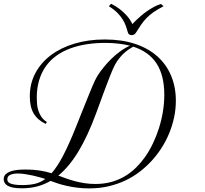

<svg xmlns="http://www.w3.org/2000/svg" viewBox="-20 -999 1106 1038"><path d="M512.7 -597.7Q523.4 -614.3 540.8 -635.7Q558.1 -657.2 580.1 -679Q602.1 -700.7 628.2 -720.2Q654.3 -739.7 682.6 -752Q653.3 -759.3 620.1 -763.2Q586.9 -767.1 548.8 -767.1Q497.1 -767.1 449.2 -759.8Q401.4 -752.4 360.4 -737.3Q319.3 -722.2 285.9 -698.5Q252.4 -674.8 228.5 -641.6Q204.6 -608.4 191.7 -565.4Q178.7 -522.5 178.7 -469.2Q178.7 -452.6 180.4 -434.6Q182.1 -416.5 188 -399.2Q193.8 -381.8 204.6 -366.2Q215.3 -350.6 233.4 -339.4L227.1 -329.1Q183.1 -350.1 162.1 -385.5Q141.1 -420.9 141.1 -478Q141.1 -547.4 171.4 -604Q201.7 -660.6 255.4 -700.9Q309.1 -741.2 383.5 -763.4Q458 -785.6 546.4 -785.6Q638.2 -785.6 709.7 -762Q781.2 -738.3 830.3 -694.6Q879.4 -650.9 905 -589.8Q930.7 -528.8 930.7 -454.1Q930.7 -407.7 920.9 -362.8Q911.1 -317.9 893.8 -276.4Q876.5 -234.9 852.3 -197.5Q828.1 -160.2 799.3 -128.9Q770.5 -97.7 735.4 -70.6Q700.2 -43.5 658 -23.4Q615.7 -3.4 566.9 8.1Q518.1 19.5 461.9 19.5Q427.7 19.5 397 15.6Q366.2 11.7 339.6 5.6Q313 -0.5 291.3 -7.6Q269.5 -14.6 253.4 -21Q217.8 -0.5 179.4 9.3Q141.1 19 98.1 19Q67.9 19 48.8 14.9Q29.8 10.7 19 3.7Q8.3 -3.4 4.2 -12.2Q0 -21 0 -29.8Q0 -47.4 11.5 -57.6Q22.9 -67.9 40.5 -73.5Q58.1 -79.1 78.9 -80.8Q99.6 -82.5 118.2 -82.5Q158.2 -82.5 192.6 -77.4Q227.1 -72.3 258.8 -62.5Q273.9 -79.6 289.3 -102.8Q304.7 -126 320.8 -156.7Q336.9 -187.5 354.2 -226.1Q371.6 -264.6 390.6 -312.5Q413.6 -370.1 430.2 -411.4Q446.8 -452.6 458.5 -481.7Q470.2 -510.7 478.3 -529.8Q486.3 -548.8 492.2 -561.3Q498 -573.7 502.7 -581.8Q507.3 -589.8 512.7 -597.7ZM868.2 -486.3Q868.2 -590.8 826.9 -655Q785.6 -719.2 700.7 -746.6Q687.5 -739.7 674.8 -731Q662.1 -722.2 650.9 -711.9Q639.6 -701.7 630.1 -690.4Q620.6 -679.2 613.3 -668.5Q607.4 -660.2 602.1 -649.9Q596.7 -639.6 590.1 -625Q583.5 -610.4 575.4 -589.8Q567.4 -569.3 556.6 -540.8Q545.9 -512.2 531.7 -474.1Q517.6 -436 499.5 -386.2Q453.6 -261.7 403.3 -179.2Q353 -96.7 295.4 -49.8Q314 -43 335.9 -34.9Q357.9 -26.9 383.3 -20Q408.7 -13.2 436.8 -8.8Q464.8 -4.4 495.6 -4.4Q543.9 -4.4 584 -15.9Q624 -27.3 657 -47.4Q689.9 -67.4 716.6 -94Q743.2 -120.6 764.6 -150.9Q788.1 -184.6 807.1 -224.4Q826.2 -264.2 839.8 -307.6Q853.5 -351.1 860.8 -396.2Q868.2 -441.4 868.2 -486.3ZM715.3 -822.8Q710 -814.5 703.9 -811.8Q697.8 -809.1 691.9 -809.1Q674.8 -809.1 671.4 -823.7Q666.5 -840.8 660.4 -858.4Q654.3 -876 643.3 -893.8Q632.3 -911.6 614.5 -929.7Q596.7 -947.8 568.4 -965.3Q568.8 -965.3 570.6 -967.5Q572.3 -969.7 574.7 -972.2Q577.1 -975.1 580.6 -978.5Q604 -967.3 625.5 -951.2Q634.8 -944.3 644.5 -935.5Q654.3 -926.8 663.6 -916.5Q672.9 -906.2 681.2 -894.3Q689.5 -882.3 695.8 -868.7Q695.8 -868.7 701.7 -875.2Q707.5 -881.8 718.3 -891.8Q729 -901.9 743.7 -914.6Q758.3 -927.2 775.6 -939.2Q793 -951.2 811.8 -961.4Q830.6 -971.7 850.1 -977.5Q851.1 -976.6 852.5 -975.6Q855.5 -972.7 857.4 -971.2L864.3 -965.3Q831.1 -948.2 809.1 -932.6Q787.1 -917 771 -900.1Q754.9 -883.3 742.2 -864.5Q729.5 -845.7 715.3 -822.8ZM101.6 1.5Q138.2 1.5 168 -5.1Q197.8 -11.7 225.1 -31.7Q215.3 -34.7 197.8 -39.8Q180.2 -44.9 159.4 -49.6Q138.7 -54.2 116.9 -57.6Q95.2 -61 76.2 -61Q51.3 -61 35.4 -53.7Q19.5 -46.4 19.5 -29.3Q19.5 -22.9 22.7 -17.3Q25.9 -11.7 34.9 -7.6Q43.9 -3.4 59.8 -1Q75.7 1.5 101.6 1.5Z"/></svg>

Font: Petit Formal Script
Style: Regular
Weight: 400
Version: Version 1.001; ttfautohint (v0.8) -G 200 -r 50